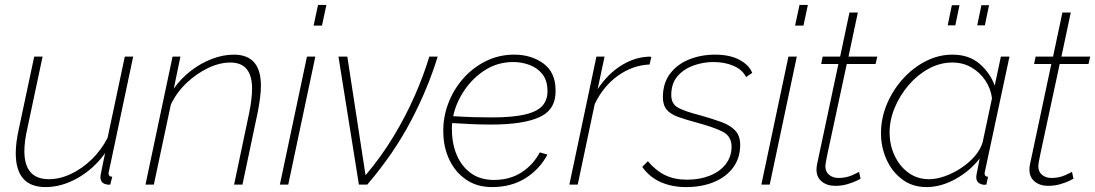

<svg xmlns="http://www.w3.org/2000/svg" viewBox="-20 -750 4449 780"><path d="M165 10Q44 10 44 -128Q44 -169 56 -224L119 -520H153L91 -228Q79 -175 79 -136Q79 -22 179 -22Q223 -22 268.5 -43.5Q314 -65 353 -103Q392 -141 417 -190L487 -520H521L427 -75Q425 -66 423 -57Q421 -48 421 -47Q421 -32 436 -32L428 0Q419 1 412 -1Q388 -6 388 -31Q388 -34 389 -40Q390 -46 394 -65.5Q398 -85 407 -128Q361 -64 296 -27Q231 10 165 10Z M681 -520H713L686 -390Q715 -431 755 -462Q795 -493 840.5 -510.5Q886 -528 930 -528Q1040 -528 1040 -402Q1040 -379 1036.5 -352Q1033 -325 1027 -294L965 0H931L992 -290Q998 -319 1001 -344.5Q1004 -370 1004 -390Q1004 -496 916 -496Q872 -496 825 -473.5Q778 -451 737.5 -412.5Q697 -374 674 -325L605 0H571Z M1272 -730H1306L1288 -646H1254ZM1227 -520H1261L1151 0H1117Z M1355 -520H1391L1465 -38Q1528 -112 1578.5 -195.5Q1629 -279 1665.5 -362.5Q1702 -446 1724 -520H1758Q1718 -389 1648.5 -257Q1579 -125 1472 0H1438Z M1979 10Q1918 10 1874 -20Q1830 -50 1806 -100Q1782 -150 1781 -210Q1779 -270 1800 -327Q1821 -384 1860 -429Q1899 -474 1952.5 -501Q2006 -528 2069 -528Q2138 -528 2187 -492.5Q2236 -457 2237 -386Q2240 -307 2174.5 -275.5Q2109 -244 1975 -244Q1939 -244 1901 -245.5Q1863 -247 1817 -250Q1815 -234 1816 -219Q1817 -162 1837 -117Q1857 -72 1894.5 -45.5Q1932 -19 1987 -19Q2051 -19 2098.5 -49.5Q2146 -80 2173 -131L2204 -122Q2172 -62 2114.5 -26Q2057 10 1979 10ZM2065 -498Q2003 -498 1952.5 -466.5Q1902 -435 1867.5 -384.5Q1833 -334 1821 -278Q1870 -275 1907 -274Q1944 -273 1978 -273Q2063 -273 2113.5 -285Q2164 -297 2185 -322Q2206 -347 2204 -385Q2203 -425 2182.5 -450Q2162 -475 2130.5 -486.5Q2099 -498 2065 -498Z M2403 -520H2436L2408 -388Q2448 -448 2500 -481.5Q2552 -515 2605 -519Q2611 -520 2616 -520Q2621 -520 2626 -519L2619 -488Q2550 -485 2490.5 -442.5Q2431 -400 2396 -327L2327 0H2293Z M2767 10Q2709 10 2663.5 -10.5Q2618 -31 2589 -72L2612 -95Q2644 -57 2682 -38.5Q2720 -20 2771 -20Q2823 -20 2864 -36.5Q2905 -53 2928.5 -83.5Q2952 -114 2952 -154Q2952 -197 2915 -215.5Q2878 -234 2810 -252Q2766 -264 2735 -275Q2704 -286 2688.5 -304.5Q2673 -323 2673 -355Q2673 -412 2702 -450.5Q2731 -489 2779.5 -508.5Q2828 -528 2885 -528Q2945 -528 2984 -507Q3023 -486 3036 -454L3011 -437Q2996 -467 2960 -482.5Q2924 -498 2878 -498Q2837 -498 2797.5 -484Q2758 -470 2732.5 -440.5Q2707 -411 2707 -364Q2707 -327 2735.5 -312Q2764 -297 2823 -282Q2873 -268 2910 -254.5Q2947 -241 2967 -219.5Q2987 -198 2987 -162Q2987 -108 2958.5 -69.5Q2930 -31 2880.5 -10.5Q2831 10 2767 10Z M3228 -730H3262L3244 -646H3210ZM3183 -520H3217L3107 0H3073Z M3297 -61Q3297 -65 3297.5 -70Q3298 -75 3299 -81L3386 -490H3316L3322 -520H3393L3431 -699H3465L3427 -520H3544L3537 -490H3420L3342 -127Q3333 -84 3333 -76Q3333 -52 3348.5 -39.5Q3364 -27 3386 -27Q3417 -27 3441.5 -38Q3466 -49 3470 -52L3476 -24Q3473 -22 3458.5 -15Q3444 -8 3421.5 -1.5Q3399 5 3373 5Q3340 5 3318.5 -12.5Q3297 -30 3297 -61Z M3744 10Q3687 10 3645.5 -21Q3604 -52 3581.5 -102Q3559 -152 3559 -209Q3559 -270 3583 -327Q3607 -384 3648 -429.5Q3689 -475 3741 -501.5Q3793 -528 3849 -528Q3917 -528 3960 -490.5Q4003 -453 4021 -402L4046 -520H4081L3982 -57Q3980 -50 3980 -45Q3980 -32 3994 -32L3987 0Q3983 0 3979.5 0.5Q3976 1 3973 0Q3946 -5 3946 -31Q3946 -35 3947 -40.5Q3948 -46 3951 -60.5Q3954 -75 3960 -106Q3919 -54 3860.5 -22Q3802 10 3744 10ZM3754 -22Q3784 -22 3818 -34Q3852 -46 3884 -67Q3916 -88 3939.5 -115Q3963 -142 3972 -172L4010 -351Q4005 -390 3983 -423Q3961 -456 3926.5 -476Q3892 -496 3849 -496Q3799 -496 3753 -471Q3707 -446 3671.5 -404.5Q3636 -363 3615 -313Q3594 -263 3594 -212Q3594 -161 3614.5 -117.5Q3635 -74 3671 -48Q3707 -22 3754 -22ZM3830 -647 3847 -729H3878L3861 -647ZM3950 -647 3967 -729H3998L3981 -647Z M4162 -61Q4162 -65 4162.5 -70Q4163 -75 4164 -81L4251 -490H4181L4187 -520H4258L4296 -699H4330L4292 -520H4409L4402 -490H4285L4207 -127Q4198 -84 4198 -76Q4198 -52 4213.5 -39.5Q4229 -27 4251 -27Q4282 -27 4306.5 -38Q4331 -49 4335 -52L4341 -24Q4338 -22 4323.5 -15Q4309 -8 4286.5 -1.5Q4264 5 4238 5Q4205 5 4183.5 -12.5Q4162 -30 4162 -61Z"/></svg>

Font: Raleway ExtraLight
Style: Italic
Weight: 200
Italic angle: -12°
Designer: Matt McInerney, Pablo Impallari, Rodrigo Fuenzalida
Foundry: Matt McInerney, Pablo Impallari, Rodrigo Fuenzalida
Version: Version 4.026